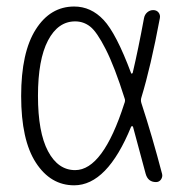

<svg xmlns="http://www.w3.org/2000/svg" viewBox="-20 -550 540 580"><path d="M207 -485.4Q155.3 -485.4 125 -427.7Q94.7 -370.1 94.7 -260.3Q94.7 -150.4 125 -93.3Q155.3 -36.1 207 -36.1Q291 -36.1 355.5 -237.3Q359.4 -246.1 356.4 -252.9Q326.2 -348.6 299.3 -401.4Q272.5 -454.1 252.4 -469.7Q232.4 -485.4 207 -485.4ZM204.1 9.8Q132.8 9.8 88.4 -58.6Q43.9 -127 43.9 -259.8Q43.9 -391.6 87.9 -460.9Q131.8 -530.3 204.1 -530.3Q254.9 -530.3 293 -489.7Q331.1 -449.2 376 -329.1Q377 -327.1 378.4 -327.6Q379.9 -328.1 380.9 -330.1Q397.5 -400.4 415 -495.1Q417 -505.9 424.8 -512.7Q432.6 -519.5 442.9 -519.5Q453.1 -519.5 459 -512.2Q464.8 -504.9 462.9 -495.1Q435.5 -348.6 407.2 -255.9Q404.3 -247.1 407.2 -238.3Q439.5 -139.6 469.7 -24.4Q471.7 -15.6 466.3 -7.8Q460.9 0 451.2 0Q426.8 0 419.9 -25.4Q387.7 -144.5 381.8 -167Q380.9 -168.9 378.9 -168.9Q377 -168.9 376 -167Q303.7 9.8 204.1 9.8Z"/></svg>

Font: Rounded-X Mgen+ 1mn light
Style: Regular
Weight: 200
Designer: [Source Han Sans]
Ryoko NISHIZUKA  (kana & ideographs); Paul D. Hunt (Latin, Greek & Cyrillic); Wenlong ZHANG  (bopomofo
Version: Version 1.059.20150602